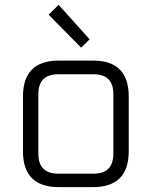

<svg xmlns="http://www.w3.org/2000/svg" viewBox="-20 -766 622 786"><path d="M74 -147V-371Q74 -518 221 -518H361Q507 -518 507 -371V-147Q507 0 361 0H221Q74 0 74 -147ZM137 -137Q137 -55 219 -55H363Q444 -55 444 -137V-381Q444 -462 363 -462H219Q137 -462 137 -381ZM179 -706 220 -746 347 -605 312 -571Z"/></svg>

Font: Oxanium ExtraLight Light
Style: Regular
Weight: 300
Version: Version 2.000